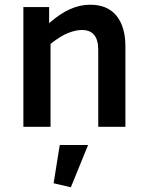

<svg xmlns="http://www.w3.org/2000/svg" viewBox="-20 -537 624 813"><path d="M327 -410Q302 -410 270 -398Q238 -386 194 -351V0H79V-507H188V-439Q235 -480 277 -498.5Q319 -517 362 -517Q435 -517 473 -470.5Q511 -424 511 -340V0H396V-326Q396 -410 327 -410ZM280 256 207 239 233 77H353Z"/></svg>

Font: Inria Sans
Style: Bold
Weight: 700
Designer: Black Foundry Team
Foundry: Black Foundry
Version: Version 1.2; ttfautohint (v1.8.3)